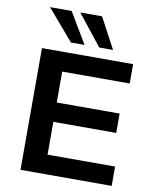

<svg xmlns="http://www.w3.org/2000/svg" viewBox="-100 -1019 889 1095"><g transform="rotate(10 344.5 -471.5)"><path d="M95 0V-705H623V-593H232V-414H596V-302H232V-112H623V0ZM416 -765 275 -943H401L496 -765ZM252 -765 100 -943H225L331 -765Z"/></g></svg>

Font: Nunito Sans 10pt SemiExpanded
Style: Bold
Weight: 700
Width: 6
Designer: Vernon Adams
Foundry: Vernon Adams
Version: Version 3.101;gftools[0.9.27]